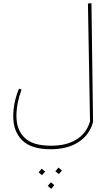

<svg xmlns="http://www.w3.org/2000/svg" viewBox="-20 -754 696 1203"><path d="M563 10Q542 90 473 135.5Q404 181 297 181Q176 181 119.5 125.5Q63 70 63 -25Q63 -112 99 -198L115 -193Q83 -108 83 -27Q83 60 134.5 109.5Q186 159 299 159Q399 159 461.5 118.5Q524 78 544 6L531 -732L553 -734ZM327 319 346 296 368 314 349 337ZM222 326 241 303 263 321 243 344ZM279 411 299 388 320 406 301 429Z"/></svg>

Font: FiraGO Thin
Style: Italic
Weight: 100
Italic angle: -8°
Designer: bBox Type GmbH
Foundry: bBox Type GmbH
Version: Version 1.001